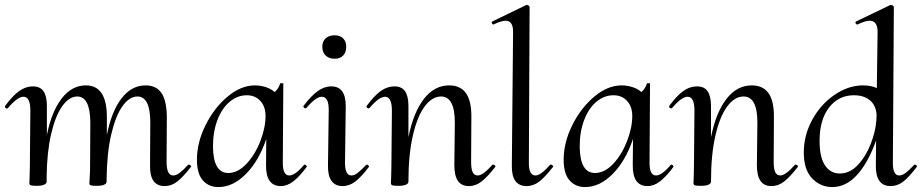

<svg xmlns="http://www.w3.org/2000/svg" viewBox="-27 -745 3736 778"><path d="M738 -78Q742 -78 745.5 -74.5Q749 -71 747 -69Q715 -28 691.5 -9.5Q668 9 640 9Q579 9 581 -76L582 -248Q582 -354 530 -354Q497 -354 469 -314.5Q441 -275 423.5 -199Q406 -123 405 -19V-9Q405 -1 395 3.5Q385 8 365 8Q349 8 343 6.5Q337 5 335 1Q335 -2 336.5 -26Q338 -50 338 -74L339 -249Q338 -354 286 -354Q253 -354 225 -314.5Q197 -275 180 -201Q163 -127 162 -28V-9Q162 -1 151.5 3.5Q141 8 122 8Q102 8 97 5.5Q92 3 92 -3Q92 -11 93 -28Q94 -45 94 -71L96 -297Q96 -353 68 -353Q44 -353 5 -307Q3 -305 1 -305Q-3 -305 -5.5 -308.5Q-8 -312 -6 -316Q24 -357 50.5 -376Q77 -395 106 -395Q136 -395 149.5 -375Q163 -355 163 -315V-198Q182 -293 223 -346Q264 -399 321 -399Q407 -399 406 -268V-198Q425 -294 465.5 -346.5Q506 -399 563 -399Q607 -399 628 -367Q649 -335 649 -267L648 -89Q648 -34 675 -34Q687 -34 701.5 -45Q716 -56 735 -77Q736 -78 738 -78Z M1208 -78Q1211 -78 1214 -74.5Q1217 -71 1216 -69Q1187 -30 1162 -10.5Q1137 9 1111 9Q1050 9 1051 -76L1052 -182Q1022 -93 969.5 -40Q917 13 858 13Q819 13 795 -14Q771 -41 771 -98Q771 -167 805.5 -237Q840 -307 894.5 -353Q949 -399 1006 -399Q1027 -399 1048.5 -392.5Q1070 -386 1086 -372Q1102 -386 1108 -406Q1108 -408 1113 -408Q1123 -408 1121 -405L1119 -89Q1118 -34 1145 -34Q1169 -34 1205 -77Q1206 -78 1208 -78ZM973 -359Q935 -359 903.5 -332.5Q872 -306 854 -258.5Q836 -211 836 -151Q837 -44 898 -44Q937 -44 972 -81.5Q1007 -119 1028 -173.5Q1049 -228 1049 -275Q1049 -313 1028 -336Q1007 -359 973 -359Z M1302 -76 1305 -297Q1306 -353 1277 -353Q1253 -353 1214 -307Q1213 -306 1211 -306Q1207 -306 1204 -309.5Q1201 -313 1203 -316Q1233 -356 1260 -375.5Q1287 -395 1315 -395Q1345 -395 1359.5 -375Q1374 -355 1374 -315L1371 -89Q1370 -34 1397 -34Q1409 -34 1422.5 -44.5Q1436 -55 1457 -77Q1458 -78 1460 -78Q1463 -78 1466 -74.5Q1469 -71 1468 -69Q1438 -29 1413.5 -10Q1389 9 1361 9Q1331 9 1316 -12.5Q1301 -34 1302 -76ZM1279 -556Q1279 -577 1292.5 -589.5Q1306 -602 1329 -602Q1351 -602 1363.5 -589.5Q1376 -577 1376 -556Q1376 -533 1363.5 -520Q1351 -507 1329 -507Q1306 -507 1292.5 -520Q1279 -533 1279 -556Z M1971 -78Q1975 -78 1978.5 -74.5Q1982 -71 1980 -69Q1949 -29 1925 -10Q1901 9 1873 9Q1843 9 1828.5 -12Q1814 -33 1814 -76L1816 -248Q1816 -354 1760 -354Q1724 -354 1694 -314Q1664 -274 1646 -196Q1628 -118 1628 -9Q1628 -1 1617.5 3.5Q1607 8 1587 8Q1567 8 1562 5.5Q1557 3 1557 -3Q1557 -10 1558 -28Q1559 -46 1559 -74L1561 -297Q1561 -353 1533 -353Q1509 -353 1470 -307Q1469 -306 1466 -306Q1462 -306 1459.5 -309.5Q1457 -313 1459 -316Q1489 -357 1515.5 -376Q1542 -395 1571 -395Q1601 -395 1614.5 -375Q1628 -355 1628 -315V-189Q1648 -289 1690.5 -344Q1733 -399 1793 -399Q1839 -399 1861.5 -367Q1884 -335 1883 -267L1882 -89Q1882 -60 1888.5 -47Q1895 -34 1909 -34Q1930 -34 1968 -77Q1969 -78 1971 -78Z M2047 -76 2052 -610Q2054 -661 2022 -661Q2005 -661 1973 -646H1972Q1968 -646 1966 -651Q1964 -656 1968 -658L2106 -725H2108Q2112 -725 2115.5 -722Q2119 -719 2119 -717L2116 -89Q2115 -34 2143 -34Q2164 -34 2202 -77Q2203 -78 2205 -78Q2209 -78 2212.5 -74.5Q2216 -71 2214 -69Q2183 -29 2159 -10Q2135 9 2107 9Q2045 9 2047 -76Z M2694 -78Q2697 -78 2700 -74.5Q2703 -71 2702 -69Q2673 -30 2648 -10.5Q2623 9 2597 9Q2536 9 2537 -76L2538 -182Q2508 -93 2455.5 -40Q2403 13 2344 13Q2305 13 2281 -14Q2257 -41 2257 -98Q2257 -167 2291.5 -237Q2326 -307 2380.5 -353Q2435 -399 2492 -399Q2513 -399 2534.5 -392.5Q2556 -386 2572 -372Q2588 -386 2594 -406Q2594 -408 2599 -408Q2609 -408 2607 -405L2605 -89Q2604 -34 2631 -34Q2655 -34 2691 -77Q2692 -78 2694 -78ZM2459 -359Q2421 -359 2389.5 -332.5Q2358 -306 2340 -258.5Q2322 -211 2322 -151Q2323 -44 2384 -44Q2423 -44 2458 -81.5Q2493 -119 2514 -173.5Q2535 -228 2535 -275Q2535 -313 2514 -336Q2493 -359 2459 -359Z M3197 -78Q3201 -78 3204.5 -74.5Q3208 -71 3206 -69Q3175 -29 3151 -10Q3127 9 3099 9Q3069 9 3054.5 -12Q3040 -33 3040 -76L3042 -248Q3042 -354 2986 -354Q2950 -354 2920 -314Q2890 -274 2872 -196Q2854 -118 2854 -9Q2854 -1 2843.5 3.5Q2833 8 2813 8Q2793 8 2788 5.5Q2783 3 2783 -3Q2783 -10 2784 -28Q2785 -46 2785 -74L2787 -297Q2787 -353 2759 -353Q2735 -353 2696 -307Q2695 -306 2692 -306Q2688 -306 2685.5 -309.5Q2683 -313 2685 -316Q2715 -357 2741.5 -376Q2768 -395 2797 -395Q2827 -395 2840.5 -375Q2854 -355 2854 -315V-189Q2874 -289 2916.5 -344Q2959 -399 3019 -399Q3065 -399 3087.5 -367Q3110 -335 3109 -267L3108 -89Q3108 -60 3114.5 -47Q3121 -34 3135 -34Q3156 -34 3194 -77Q3195 -78 3197 -78Z M3680 -78Q3684 -78 3687 -74.5Q3690 -71 3688 -69Q3657 -28 3633.5 -9.5Q3610 9 3582 9Q3551 9 3536 -12.5Q3521 -34 3522 -76L3523 -176Q3492 -88 3447 -37.5Q3402 13 3345 13Q3298 13 3264 -22Q3230 -57 3230 -127Q3230 -197 3264.5 -260Q3299 -323 3355 -361Q3411 -399 3470 -399Q3503 -399 3526 -388L3529 -610Q3531 -661 3497 -661Q3480 -661 3448 -646H3446Q3442 -646 3440 -651Q3438 -656 3442 -658L3581 -725H3583Q3587 -725 3591 -722Q3595 -719 3595 -717L3591 -89Q3590 -34 3616 -34Q3629 -34 3643.5 -45Q3658 -56 3677 -77Q3678 -78 3680 -78ZM3524 -257 3525 -281Q3522 -319 3497.5 -339Q3473 -359 3433 -359Q3371 -359 3332.5 -309.5Q3294 -260 3294 -174Q3294 -108 3316 -75Q3338 -42 3376 -42Q3417 -42 3449.5 -77Q3482 -112 3501.5 -162.5Q3521 -213 3524 -257Z"/></svg>

Font: Cormorant Upright Medium
Style: Regular
Weight: 500
Designer: Christian Thalmann (Catharsis Fonts)
Foundry: Catharsis Fonts
Version: Version 3.302